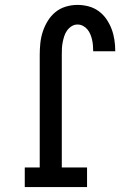

<svg xmlns="http://www.w3.org/2000/svg" viewBox="-20 -763 540 783"><path d="M81 0V-80H142V-539Q142 -563 144.5 -587Q147 -611 154.5 -634Q162 -657 175 -678Q188 -699 206.5 -714Q225 -729 248.5 -736Q272 -743 296 -743Q319 -743 341.5 -737Q364 -731 382.5 -717.5Q401 -704 414 -685Q427 -666 435 -645Q443 -624 446.5 -601Q450 -578 450 -556Q450 -555 450 -554.5Q450 -554 450 -554H360Q360 -554 360 -554Q360 -554 360 -555Q360 -566 359 -578Q358 -590 355.5 -601Q353 -612 348.5 -623Q344 -634 336.5 -643Q329 -652 318.5 -657.5Q308 -663 296 -663Q283 -663 272 -656Q261 -649 253.5 -638.5Q246 -628 242 -615.5Q238 -603 235.5 -590Q233 -577 232.5 -564.5Q232 -552 232 -539V-80H335V0Z"/></svg>

Font: Iosevka Slab Medium
Style: Regular
Weight: 500
Monospace: yes
Designer: Belleve Invis
Foundry: Belleve Invis
Version: Version 11.1.1; ttfautohint (v1.8.3)